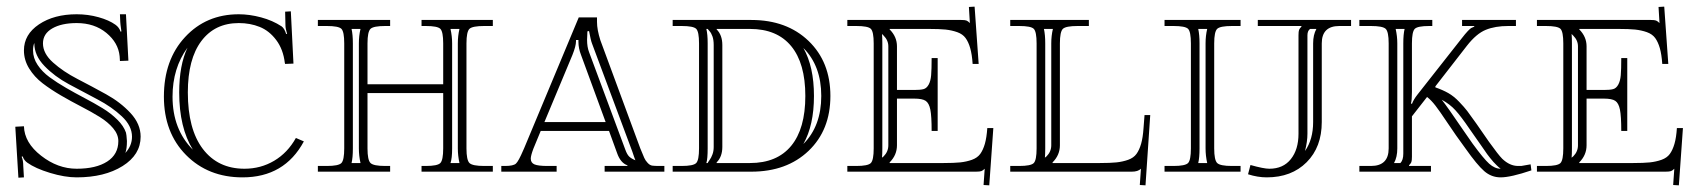

<svg xmlns="http://www.w3.org/2000/svg" viewBox="-20 -515 5102 576"><path d="M401.9 -105Q401.9 -50.8 347.7 -16.8Q293.5 17.1 210 17.1Q174.3 17.1 130.1 3.7Q85.9 -9.8 62 -26.9Q52.2 -33.7 47.9 -45.9L44.9 -44.9Q49.8 -33.7 49.8 -17.1L51.8 17.1L35.2 18.1L25.9 -134.8L51.8 -136.2Q53.2 -86.9 103.3 -47.9Q153.3 -8.8 210 -8.8Q268.1 -8.8 301.5 -30.3Q335 -51.8 335 -91.8Q335 -111.8 319.3 -130.4Q303.7 -148.9 278.8 -164.3Q253.9 -179.7 223.6 -195.3Q193.4 -210.9 163.1 -228.5Q132.8 -246.1 107.9 -265.1Q83 -284.2 67.4 -309.6Q51.8 -335 51.8 -363.8Q51.8 -411.6 96.9 -441.9Q142.1 -472.2 210 -472.2Q244.1 -472.2 275.6 -463.4Q307.1 -454.6 326.2 -440.9Q337.4 -433.1 341.8 -419.9L344.2 -420.9Q340.8 -444.8 340.8 -449.2L339.8 -472.2H357.9L365.2 -333L339.8 -332L338.9 -346.2Q335 -386.7 299.1 -416.3Q263.2 -445.8 210 -445.8Q164.6 -445.8 136.7 -429.7Q108.9 -413.6 108.9 -384.8Q108.9 -354.5 139.2 -327.4Q169.4 -300.3 212.4 -278.1Q255.4 -255.9 298.3 -232.2Q341.3 -208.5 371.6 -175.8Q401.9 -143.1 401.9 -105ZM376 -105Q376 -137.2 345.7 -165.8Q315.4 -194.3 272.5 -216.8Q229.5 -239.3 186.5 -262.5Q143.6 -285.6 113.3 -317.1Q83 -348.6 83 -384.8V-386.2Q79.1 -377 79.1 -363.8Q79.1 -340.8 92.8 -320.3Q106.4 -299.8 128.7 -283.4Q150.9 -267.1 178 -251.5Q205.1 -235.8 233.9 -220.7Q262.7 -205.6 287.6 -190.4Q312.5 -175.3 331.8 -156.2Q351.1 -137.2 357.9 -117.2Q359.4 -112.8 360.8 -91.8Q360.8 -68.4 356 -56.2Q376 -77.6 376 -105Z M891.6 -90.8Q833.5 17.1 707.5 17.1Q604.5 17.1 538.1 -50Q471.7 -117.2 471.7 -225.1Q471.7 -335.4 535.2 -403.8Q598.6 -472.2 696.3 -472.2Q728.5 -472.2 763.2 -462.9Q797.9 -453.6 824.7 -436Q833.5 -429.7 838.4 -413.1H841.3Q836.4 -430.2 836.4 -438L835.4 -480L852.5 -481L860.4 -324.2L835.4 -323.2L834.5 -326.2Q829.6 -367.2 808.6 -395Q787.6 -422.9 759 -434.3Q730.5 -445.8 696.3 -445.8Q624.5 -445.8 584 -391.8Q543.5 -337.9 543.5 -237.8Q543.5 -127.4 588.6 -68.1Q633.8 -8.8 713.4 -8.8Q762.2 -8.8 802.5 -32.7Q842.8 -56.6 867.7 -101.1ZM542.5 -372.1Q497.6 -310.5 497.6 -225.1Q497.6 -127 558.6 -65.9Q517.6 -132.3 517.6 -237.8Q517.6 -319.3 542.5 -372.1Z M1082.5 -384.8V-262.2H1309.6V-384.8Q1309.6 -419.9 1301 -428.5Q1292.5 -437 1257.3 -437H1244.6V-455.1H1458.5V-437H1432.6Q1397.5 -437 1388.4 -428.5Q1379.4 -419.9 1379.4 -384.8V-69.8Q1379.4 -34.7 1388.4 -25.9Q1397.5 -17.1 1432.6 -17.1H1458.5V0H1244.6V-17.1H1257.3Q1292.5 -17.1 1301 -25.9Q1309.6 -34.7 1309.6 -69.8V-235.8H1082.5V-69.8Q1082.5 -34.7 1091.6 -25.9Q1100.6 -17.1 1135.7 -17.1H1150.4V0H933.6V-17.1H960.4Q995.6 -17.1 1004.2 -25.9Q1012.7 -34.7 1012.7 -69.8V-384.8Q1012.7 -419.9 1004.2 -428.5Q995.6 -437 960.4 -437H933.6V-455.1H1150.4V-437H1135.7Q1100.6 -437 1091.6 -428.5Q1082.5 -419.9 1082.5 -384.8ZM1056.6 -384.8Q1056.6 -407.7 1061.5 -428.2H1034.7Q1038.6 -410.6 1038.6 -384.8V-69.8Q1038.6 -42 1034.7 -25.9H1061.5Q1056.6 -47.9 1056.6 -69.8ZM1331.5 -428.2Q1336.4 -406.2 1336.4 -384.8V-69.8Q1336.4 -40 1331.5 -25.9H1358.4Q1353.5 -47.9 1353.5 -69.8V-384.8Q1353.5 -407.7 1358.4 -428.2Z M1483.9 0V-17.1H1495.1Q1520 -17.1 1527.8 -24.2Q1535.6 -31.2 1549.8 -64.5Q1551.3 -67.9 1552.2 -69.8L1716.3 -462.9H1771V-458V-449.2Q1771 -425.8 1781.2 -394L1900.9 -69.8Q1909.7 -48.8 1912.8 -41.3Q1916 -33.7 1922.9 -26.4Q1929.7 -19 1936.8 -18.1Q1943.8 -17.1 1958 -17.1H1973.1V0H1793.9V-17.1H1862.3V-19Q1841.3 -26.4 1831.1 -56.2L1807.1 -122.1H1602.1L1580.1 -68.8Q1572.3 -47.9 1572.3 -39.1Q1572.3 -26.4 1583.7 -21.7Q1595.2 -17.1 1622.1 -17.1H1649.9V0ZM1796.9 -148.9 1723.1 -350.1Q1715.3 -370.1 1715.3 -389.2V-393.1V-395H1708V-393.1V-391.1Q1708 -377 1697.3 -350.1L1613.3 -148.9ZM1742.2 -420.9Q1742.2 -415.5 1741.7 -407.2Q1741.2 -398.9 1741.2 -396Q1741.2 -374 1747.1 -358.9L1856 -65.9Q1861.3 -51.3 1867.7 -45.2Q1874 -39.1 1886.2 -34.2Q1884.3 -38.1 1877 -60.1L1755.9 -384.8Q1752.4 -393.6 1747.1 -421.9Z M2129.9 -25.9H2230Q2311 -25.9 2353.5 -77.4Q2396 -128.9 2396 -227.1Q2396 -325.2 2353.5 -376.7Q2311 -428.2 2230 -428.2H2129.9V-426.8Q2147 -409.7 2147 -379.9V-74.2Q2147 -44.9 2129.9 -27.8ZM2024.9 -437H1998V-455.1H2233.9Q2340.3 -455.1 2405.8 -392.1Q2471.2 -329.1 2471.2 -227.1Q2471.2 -125 2405.8 -62.5Q2340.3 0 2233.9 0H1998V-17.1H2024.9Q2060.1 -17.1 2068.6 -25.9Q2077.1 -34.7 2077.1 -69.8V-384.8Q2077.1 -419.9 2068.6 -428.5Q2060.1 -437 2024.9 -437ZM2390.1 -83Q2443.8 -136.7 2443.8 -227.1Q2443.8 -317.4 2390.1 -371.1Q2421.9 -314.9 2421.9 -227.1Q2421.9 -139.2 2390.1 -83ZM2103 -428.2H2099.1Q2103 -412.1 2103 -384.8V-69.8Q2103 -38.1 2099.1 -25.9H2103Q2104 -28.3 2108.9 -35.2Q2113.8 -42 2117.4 -51.8Q2121.1 -61.5 2121.1 -74.2V-379.9Q2121.1 -395.5 2117.4 -405.8Q2113.8 -416 2108.4 -421.9Z M2522 -455.1H2863.8Q2875 -455.1 2879.4 -453.4Q2883.8 -451.7 2889.6 -445.8L2886.7 -494.1L2903.8 -495.1L2916 -323.2H2897.9Q2896 -352.1 2890.6 -370.6Q2885.3 -389.2 2876.7 -400.9Q2868.2 -412.6 2851.8 -418.5Q2835.4 -424.3 2816.7 -426.3Q2797.9 -428.2 2767.1 -428.2H2648.9V-426.8Q2670.9 -404.8 2670.9 -376V-245.1H2722.7Q2741.2 -245.1 2750.5 -247.6Q2759.8 -250 2765.9 -261Q2772 -272 2773.4 -289.3Q2774.9 -306.6 2774.9 -340.8H2793V-122.1H2774.9Q2774.9 -167 2771 -186.3Q2767.1 -205.6 2757.1 -212.4Q2747.1 -219.2 2722.7 -219.2H2670.9V-79.1Q2670.9 -49.8 2648.9 -27.8V-25.9H2811Q2841.8 -25.9 2860.6 -27.8Q2879.4 -29.8 2895.8 -35.6Q2912.1 -41.5 2920.7 -53.2Q2929.2 -64.9 2934.6 -83.5Q2939.9 -102.1 2941.9 -130.9H2960L2947.8 41L2930.7 40L2934.1 -8.8Q2928.7 -3.4 2924.1 -1.7Q2919.4 0 2907.7 0H2522V-17.1H2548.8Q2584 -17.1 2592.5 -25.9Q2601.1 -34.7 2601.1 -69.8V-384.8Q2601.1 -419.9 2592.5 -428.5Q2584 -437 2548.8 -437H2522ZM2645 -79.1V-376Q2645 -394 2630.9 -408.2L2626 -413.1Q2627 -401.9 2627 -384.8V-69.8Q2627 -51.8 2626 -42L2630.9 -45.9Q2645 -60.1 2645 -79.1Z M3089.8 -69.8V-384.8Q3089.8 -419.9 3081.3 -428.5Q3072.8 -437 3037.6 -437H3010.7V-455.1H3246.6V-437H3212.9Q3177.7 -437 3168.7 -428.5Q3159.7 -419.9 3159.7 -384.8V-79.1Q3159.7 -49.8 3137.7 -27.8V-25.9H3279.8Q3310.5 -25.9 3329.3 -27.8Q3348.1 -29.8 3364.5 -35.6Q3380.9 -41.5 3389.4 -53.2Q3397.9 -64.9 3403.3 -83.5Q3408.7 -102.1 3410.6 -130.9L3413.6 -169.9H3430.7L3416.5 41L3399.4 40L3402.8 -8.8Q3394 0 3375.5 0H3010.7V-17.1H3037.6Q3072.8 -17.1 3081.3 -25.9Q3089.8 -34.7 3089.8 -69.8ZM3111.8 -428.2Q3115.7 -410.6 3115.7 -384.8V-69.8Q3115.7 -51.8 3114.7 -42L3119.6 -45.9Q3133.8 -60.1 3133.8 -79.1V-384.8Q3133.8 -407.7 3138.7 -428.2Z M3473.6 0V-17.1H3500.5Q3535.6 -17.1 3544.2 -25.9Q3552.7 -34.7 3552.7 -69.8V-384.8Q3552.7 -419.9 3544.2 -428.5Q3535.6 -437 3500.5 -437H3473.6V-455.1H3701.7V-437H3675.8Q3640.6 -437 3631.6 -428.5Q3622.6 -419.9 3622.6 -384.8V-69.8Q3622.6 -34.7 3631.6 -25.9Q3640.6 -17.1 3675.8 -17.1H3701.7V0ZM3574.7 -428.2Q3578.6 -410.6 3578.6 -384.8V-69.8Q3578.6 -42 3574.7 -25.9H3601.6Q3596.7 -47.9 3596.7 -69.8V-384.8Q3596.7 -407.7 3601.6 -428.2Z M3875.5 -409.2Q3875.5 -420.9 3877.2 -425.3Q3878.9 -429.7 3884.3 -435.1V-437H3753.4V-455.1H4033.2V-437H3998Q3945.3 -437 3945.3 -384.8V-148.9Q3945.3 -73.7 3899.9 -28.3Q3854.5 17.1 3780.3 17.1Q3752.9 17.1 3724.1 7.8L3731.4 -20Q3771 -8.8 3788.1 -8.8Q3829.6 -8.8 3852.5 -37.6Q3875.5 -66.4 3875.5 -113.8ZM3902.3 -409.2V-113.8Q3902.3 -90.3 3895 -62Q3919.4 -96.7 3919.4 -148.9V-384.8Q3919.4 -410.6 3929.2 -428.2H3910.2Q3902.3 -422.4 3902.3 -409.2Z M4481.9 -8.8Q4476.1 -13.2 4470.2 -19Q4464.4 -24.9 4460.2 -29.3Q4456.1 -33.7 4450 -41.5Q4443.8 -49.3 4441.4 -52.7Q4439 -56.2 4433.1 -64.7Q4427.2 -73.2 4425.8 -75.2L4388.2 -128.9Q4363.3 -165.5 4346.4 -184.1Q4329.6 -202.6 4305.2 -215.8Q4321.3 -195.8 4370.1 -124L4397.9 -84Q4430.7 -39.1 4447.5 -23.9Q4464.4 -8.8 4481.9 -8.8ZM4189.9 -384.8Q4189.9 -412.1 4193.8 -428.2H4167Q4171.9 -406.2 4171.9 -384.8V-69.8Q4171.9 -43.5 4162.1 -25.9H4181.2Q4189.9 -34.7 4189.9 -54.2V-174.8V-238.8ZM4058.1 -455.1H4276.9V-437H4268.1Q4232.9 -437 4224.4 -428.5Q4215.8 -419.9 4215.8 -384.8V-238.8Q4215.8 -213.9 4212.9 -205.1L4215.8 -203.1Q4220.2 -215.8 4232.9 -231.9L4364.3 -398.9Q4376 -414.1 4383.5 -421.9Q4391.1 -429.7 4393.6 -430.9Q4396 -432.1 4402.8 -435.1V-437H4366.2V-455.1H4527.8V-437H4504.9Q4465.3 -437 4437.3 -425.5Q4409.2 -414.1 4380.9 -377.9L4286.1 -255.9V-252.9Q4308.6 -245.1 4325.2 -235.6Q4341.8 -226.1 4357.4 -209.7Q4373 -193.4 4381.8 -181.9Q4390.6 -170.4 4409.2 -144L4446.8 -89.8Q4475.1 -50.3 4486.8 -38.6Q4509.3 -17.1 4534.2 -17.1H4543.9L4571.8 -22L4574.2 -3.9Q4512.2 17.1 4481.9 17.1Q4454.1 17.1 4432.6 -1.7Q4411.1 -20.5 4377 -68.8L4348.1 -108.9Q4339.4 -121.1 4319.3 -151.1Q4299.3 -181.2 4286.4 -198Q4273.4 -214.8 4261.2 -224.1L4215.8 -166V-44.9Q4215.8 -33.2 4214.1 -28.8Q4212.4 -24.4 4207 -19V-17.1H4272.9V0H4058.1V-17.1H4092.8Q4146 -17.1 4146 -69.8V-384.8Q4146 -419.9 4137 -428.5Q4127.9 -437 4092.8 -437H4058.1Z M4590.8 -455.1H4932.6Q4943.8 -455.1 4948.2 -453.4Q4952.6 -451.7 4958.5 -445.8L4955.6 -494.1L4972.7 -495.1L4984.9 -323.2H4966.8Q4964.8 -352.1 4959.5 -370.6Q4954.1 -389.2 4945.6 -400.9Q4937 -412.6 4920.7 -418.5Q4904.3 -424.3 4885.5 -426.3Q4866.7 -428.2 4835.9 -428.2H4717.8V-426.8Q4739.7 -404.8 4739.7 -376V-245.1H4791.5Q4810.1 -245.1 4819.3 -247.6Q4828.6 -250 4834.7 -261Q4840.8 -272 4842.3 -289.3Q4843.8 -306.6 4843.8 -340.8H4861.8V-122.1H4843.8Q4843.8 -167 4839.8 -186.3Q4835.9 -205.6 4825.9 -212.4Q4815.9 -219.2 4791.5 -219.2H4739.7V-79.1Q4739.7 -49.8 4717.8 -27.8V-25.9H4879.9Q4910.6 -25.9 4929.4 -27.8Q4948.2 -29.8 4964.6 -35.6Q4981 -41.5 4989.5 -53.2Q4998 -64.9 5003.4 -83.5Q5008.8 -102.1 5010.7 -130.9H5028.8L5016.6 41L4999.5 40L5002.9 -8.8Q4997.6 -3.4 4992.9 -1.7Q4988.3 0 4976.6 0H4590.8V-17.1H4617.7Q4652.8 -17.1 4661.4 -25.9Q4669.9 -34.7 4669.9 -69.8V-384.8Q4669.9 -419.9 4661.4 -428.5Q4652.8 -437 4617.7 -437H4590.8ZM4713.9 -79.1V-376Q4713.9 -394 4699.7 -408.2L4694.8 -413.1Q4695.8 -401.9 4695.8 -384.8V-69.8Q4695.8 -51.8 4694.8 -42L4699.7 -45.9Q4713.9 -60.1 4713.9 -79.1Z"/></svg>

Font: FoglihtenNo01
Style: Regular
Weight: 500
Version: Version 0.61